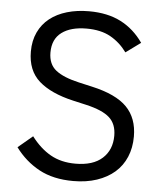

<svg xmlns="http://www.w3.org/2000/svg" viewBox="-52 -756 685 813"><g transform="rotate(5 290.5 -349.0)"><path d="M289 12Q204 12 144 -20.5Q84 -53 42 -110L104 -162Q141 -113 186 -87.5Q231 -62 292 -62Q367 -62 406.5 -98Q446 -134 446 -194Q446 -244 416 -271Q386 -298 317 -314L260 -327Q164 -349 113.5 -393.5Q63 -438 63 -519Q63 -565 80 -601Q97 -637 127.5 -661Q158 -685 200.5 -697.5Q243 -710 294 -710Q373 -710 429.5 -681Q486 -652 525 -596L462 -550Q433 -590 392 -613Q351 -636 290 -636Q223 -636 184.5 -607.5Q146 -579 146 -522Q146 -472 178.5 -446.5Q211 -421 277 -406L334 -393Q437 -370 483 -323Q529 -276 529 -198Q529 -150 512.5 -111Q496 -72 465 -45Q434 -18 389.5 -3Q345 12 289 12Z"/></g></svg>

Font: IBM Plex Sans Hebrew
Style: Regular
Weight: 400
Designer: Mike Abbink, Paul van der Laan, Pieter van Rosmalen, Yanek Iontef
Foundry: Bold Monday
Version: Version 1.2